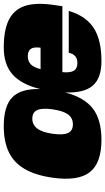

<svg xmlns="http://www.w3.org/2000/svg" viewBox="211 -761 560 1022"><g transform="rotate(-90 491.0 -250.0)"><path d="M969 -198H968H618Q614 -156 625.5 -137Q637 -118 666 -118Q712 -118 721 -164H944Q917 -73 853.5 -31.5Q790 10 677 10Q586 10 546 -36.5Q506 -83 510 -184Q484 -82 424.5 -36Q365 10 258 10Q134 10 85.5 -52Q37 -114 56 -250Q69 -341 102.5 -398.5Q136 -456 192 -483Q248 -510 331 -510Q438 -510 484.5 -464Q531 -418 528 -316Q553 -417 606 -463.5Q659 -510 749 -510Q842 -510 896 -483Q950 -456 969.5 -400Q989 -344 977 -254ZM290 -250Q282 -194 294 -168Q306 -142 340 -142Q374 -142 393 -168Q412 -194 420 -250Q428 -306 416 -332Q404 -358 370 -358Q354 -358 341 -351.5Q328 -345 318 -332Q308 -319 301 -298.5Q294 -278 290 -250ZM748 -314Q753 -350 742 -366Q731 -382 703 -382Q676 -382 659.5 -366Q643 -350 634 -314Z"/></g></svg>

Font: Fivo Sans Modern ExtBlk
Style: Regular
Weight: 900
Designer: Alexander Slobzheninov
Foundry: Alexander Slobzheninov
Version: 1.0